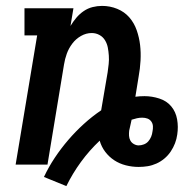

<svg xmlns="http://www.w3.org/2000/svg" viewBox="-20 -558 640 651"><path d="M205 73 129 42Q145 8 166 -23.5Q187 -55 211.5 -83.5Q236 -112 264 -137.5Q292 -163 323 -184L345 -313Q347 -327 348.5 -341Q350 -355 349 -369.5Q348 -384 345.5 -397Q343 -410 336 -421.5Q329 -433 317 -439.5Q305 -446 291 -446Q272 -446 254.5 -436Q237 -426 225 -410Q213 -394 206.5 -376Q200 -358 197 -339L141 0H33L106 -438H63V-530H229L219 -470Q228 -485 239 -498Q250 -511 264 -520.5Q278 -530 294 -534Q310 -538 326 -538Q353 -538 377.5 -528Q402 -518 418.5 -499Q435 -480 443.5 -455.5Q452 -431 455 -405.5Q458 -380 456.5 -352.5Q455 -325 450 -298L439 -230Q446 -231 454 -231.5Q462 -232 470 -232Q495 -232 520 -224Q545 -216 560.5 -197.5Q576 -179 580.5 -153.5Q585 -128 581 -102Q579 -87 573.5 -72.5Q568 -58 559 -44.5Q550 -31 537.5 -20.5Q525 -10 510.5 -3.5Q496 3 481 5.5Q466 8 450 8Q428 8 406.5 2.5Q385 -3 367.5 -14.5Q350 -26 337 -43Q324 -60 318 -81Q283 -48 254.5 -9Q226 30 205 73ZM450 -65Q459 -65 468 -68.5Q477 -72 483 -79Q489 -86 492.5 -94.5Q496 -103 497 -112Q497 -112 497 -112Q497 -112 497 -112Q497 -112 497 -112Q497 -112 497 -112Q499 -121 498.5 -130Q498 -139 493 -146Q488 -153 480 -156Q472 -159 462 -159Q453 -159 444 -157Q435 -155 426 -152V-151Q424 -142 422 -133Q420 -124 418 -115Q417 -106 417.5 -97.5Q418 -89 422 -81.5Q426 -74 434 -69.5Q442 -65 450 -65Z"/></svg>

Font: Iosevka Curly Slab SmBdEx
Style: Italic
Weight: 600
Width: 7
Italic angle: -9°
Monospace: yes
Designer: Belleve Invis
Foundry: Belleve Invis
Version: Version 11.1.0; ttfautohint (v1.8.3)